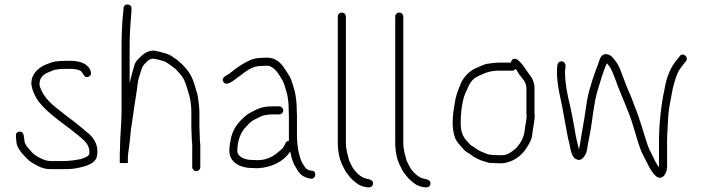

<svg xmlns="http://www.w3.org/2000/svg" viewBox="-20 -749 3132 856"><path d="M272 -442H291C309.8 -442 329.1 -440.3 340.5 -432C351.7 -423.9 355.7 -396.3 376.5 -407.5C390 -414.8 386 -428.8 381 -440C366 -467.5 333.1 -478 291 -478H272C259.3 -478 239.4 -476.3 228 -475C214.4 -473.8 201.5 -467.2 189 -463C149.1 -448.5 108.2 -411.4 123 -356C129.2 -334.2 140.2 -312.4 153 -295C199.5 -236.8 268.4 -195.7 325 -148.5L340 -136C360.1 -119.3 382.2 -99.4 378 -62C376 -54.1 363.4 -48.4 357 -46L341 -40C316.9 -35.2 291.8 -31 262 -31H208C181.9 -31 158.9 -43.2 142 -54C126.9 -63.1 117 -75.6 106 -89C98 -98 91.2 -106.9 89 -120L87 -138C85.3 -151.7 81 -164.1 65.5 -162C43.2 -159 53 -135.3 53 -117C55.6 -86 81 -62.9 98 -44C113.7 -26.9 130.4 -19 153 -7C172.7 2.3 185.5 5 208 5H262C285.9 5 310.4 4.3 330 -1C364.4 -7.9 409.1 -20.4 413 -57C420.1 -110.2 392.2 -142.1 363 -163C354.1 -171.9 341.7 -181.7 331 -190C308.9 -209.6 282.1 -226.5 259 -246C225 -272.7 187.2 -300.6 167 -341C160.9 -355.2 153.5 -366.6 157 -384C159.7 -408.5 181.7 -422.2 202 -429C211.1 -433 221.6 -439 233 -439C242.8 -441.4 259.9 -442 272 -442Z M531 -713 530 -701C528.2 -679.5 526.2 -669.6 525 -645C523.5 -615.1 522 -583.9 522 -551V-256C522 -196.4 515 -142.4 515 -87C514.3 -76.3 514 -67.7 514 -61V-22H550V-41C550 -56.8 553 -77.8 555.5 -95C560.4 -128.1 562.4 -173 569 -206L573 -234C577 -257.1 585.9 -325 590 -347C593.3 -373.5 596.3 -399.4 605 -421C609.1 -432.4 612.4 -446.7 618 -456C625.2 -464.6 647 -491.3 664 -487C682.3 -485 700.7 -479.7 716 -474C731.8 -466.1 748.6 -451.6 762 -442C771.1 -432.9 779.6 -423.7 788 -413C806.6 -391.3 813.9 -353.3 824 -323C829.6 -303.6 833 -275.6 833 -253V-186C833 -172 835 -143.4 835 -129C835 -116.6 838.8 -102.9 837 -90V-4C837 5.5 845.9 14 855.5 14C865.2 14 873 5.5 873 -4V-89C874.3 -100.7 871 -116 871 -129C871 -143.3 869 -172 869 -186V-255C869 -266.6 866.4 -286.1 865 -297L863 -313L859 -333C852.6 -350 851.5 -361.7 844 -381C834 -412.8 819.5 -431.9 801 -453C791 -464.3 780.3 -471.7 770 -482C764 -486 757.7 -490.3 751 -495C728.7 -511.2 702.6 -515.1 671 -523C645.4 -526.4 621.4 -511.4 608 -497C592.9 -483.1 583.6 -475 578 -454C571.1 -431.1 564.9 -408.5 559 -383C559 -381.7 558.7 -380 558 -378V-552C558 -602.9 562.6 -655.2 566 -699V-711C569.1 -732.7 531 -736.7 531 -713Z M1225 -275H1198C1168 -275 1143.9 -270.9 1124 -261C1107.5 -251.9 1087.1 -244.1 1073 -231C1046.5 -207 1022.4 -181.1 1012 -142C1008.1 -127.4 1000.1 -86.4 1003 -69C1006.4 -24.4 1052.8 0 1101 0C1110.3 0.7 1120 1 1130 1C1194.2 -3 1247 -30.8 1274 -74V-73C1278.7 -47.3 1285.9 -21.3 1299 -3C1313.5 26 1330.4 42.6 1368 48C1389.8 48 1392.7 12 1370 12L1364 11C1358.3 11 1349.1 6.1 1345 3C1333.9 -10.9 1323.4 -27.2 1318 -46C1313.4 -62 1308.9 -79 1307 -98L1305 -118C1304.3 -123.3 1304 -129.3 1304 -136V-233C1304 -241.7 1303.7 -251 1303 -261C1303 -289.3 1299.6 -315.2 1295 -338C1287.7 -362.5 1281.6 -392.1 1269 -412C1245.9 -446.7 1226.3 -492 1169 -492C1160.3 -492 1152 -491.7 1144 -491C1123.8 -491 1105.9 -485.9 1091 -479C1057.3 -463.7 1028.9 -442.5 1002 -420C990.2 -412.1 964.8 -404.4 975.5 -384.5C982.5 -371.5 996.7 -375.9 1007 -381L1023 -391C1027.7 -394.3 1032.3 -398 1037 -402C1068.6 -421.8 1094.4 -455 1146 -455C1153.3 -455.7 1161 -456 1169 -456C1175 -456 1179 -455.7 1181 -455C1209.1 -443.8 1223 -418 1238 -393C1244.8 -382.1 1250.2 -363.8 1254 -350L1260 -330C1264.6 -309.3 1267 -285.6 1267 -261C1267.7 -251 1268 -241.7 1268 -233V-121C1260.7 -121 1255.7 -117.7 1253 -111L1248 -100C1245.3 -94.7 1241.7 -89.7 1237 -85C1210 -60.7 1179.8 -35 1129 -35C1119.7 -35 1111 -35.3 1103 -36C1074 -36 1042.2 -47.6 1038 -73C1038 -123 1053.1 -160.1 1078 -185C1089 -197.3 1101.1 -209.8 1117 -217L1141 -229C1155 -236 1176.6 -239 1198 -239H1225C1234.5 -239 1243 -246.8 1243 -256.5C1243 -266.1 1234.5 -275 1225 -275Z M1486 -675V-114C1486 -71.3 1494.2 -34.4 1510 -6L1517 8C1519.7 14 1524.3 21 1531 29C1545.1 48.4 1559.4 60.9 1579 74C1593.2 81.8 1637.1 98.1 1642.5 73C1648.1 46.7 1611.4 50.9 1598 42C1578.7 32.3 1559 12 1549 -8L1542 -22C1540 -26 1538 -30.3 1536 -35C1529.8 -60 1522 -81.5 1522 -114V-675C1522 -685.1 1513.8 -693 1504 -693C1494.2 -693 1486 -685.1 1486 -675Z M1742 -675V-114C1742 -71.3 1750.2 -34.4 1766 -6L1773 8C1775.7 14 1780.3 21 1787 29C1801.1 48.4 1815.4 60.9 1835 74C1849.2 81.8 1893.1 98.1 1898.5 73C1904.1 46.7 1867.4 50.9 1854 42C1834.7 32.3 1815 12 1805 -8L1798 -22C1796 -26 1794 -30.3 1792 -35C1785.8 -60 1778 -81.5 1778 -114V-675C1778 -685.1 1769.8 -693 1760 -693C1750.2 -693 1742 -685.1 1742 -675Z M2320 -172C2315.8 -133.8 2300.3 -108.3 2278 -86C2262.6 -73.4 2243.6 -57 2219 -57H2205C2200.3 -57 2193.7 -57.3 2185 -58C2177 -58 2171.3 -58.3 2168 -59L2156 -61C2147.9 -63.7 2128.5 -71.8 2121.5 -75C2106.5 -81.9 2096 -92.2 2082 -100C2073.6 -104.2 2067.4 -115.5 2060 -122C2043.2 -141.6 2034 -161.6 2034 -199C2034 -250.8 2041.1 -311.2 2061 -347C2071.1 -372.3 2084 -396.9 2109 -408C2136.9 -422 2162.8 -434 2205 -434H2264C2270 -434 2275 -436.7 2279 -442C2284.7 -434.3 2287.8 -429.4 2293 -420C2305.5 -401.2 2327 -385.8 2327 -355V-243C2327 -238.3 2327.3 -233.7 2328 -229C2328 -212.1 2320 -185.4 2320 -172ZM2258 -470H2205C2192.7 -470 2172.6 -467.2 2162 -466C2144.4 -464.2 2135.1 -459.9 2119 -453L2093 -441C2068.4 -427 2048.4 -405.7 2036 -381C2027 -357 2017.4 -337.8 2011 -309C2004.6 -272.6 1998 -241.5 1998 -199.5C1998 -173.7 2002.8 -152.5 2009 -134C2017 -113.9 2032.9 -99.7 2046 -84C2055.8 -73.1 2065.2 -68.9 2077 -61C2094 -46.4 2121.4 -33.4 2147 -27L2161 -23C2166.3 -22.3 2174 -22 2184 -22C2193.3 -21.3 2200.3 -21 2205 -21H2219C2224.3 -21 2230.3 -22 2237 -24C2275.9 -32.6 2306.4 -57.7 2326 -87C2338.3 -106.1 2350.4 -124.5 2353 -150L2355 -166C2355.7 -168 2356.2 -170.8 2356.5 -174.5C2357.6 -186.8 2364 -215.5 2364 -231C2363.3 -235 2363 -239 2363 -243V-355C2363 -387 2349.6 -405.8 2335 -424C2321.6 -441.9 2313.5 -459.2 2297 -474L2288 -482C2284 -485.3 2279.5 -487 2274.5 -487C2264.8 -487 2259.4 -479.8 2258 -470Z M2465 -460C2463.8 -449.2 2463 -441.8 2463 -427.5C2463 -363.3 2483.5 -298 2492 -243C2494.5 -225.2 2500.3 -202.8 2503 -184L2508 -156C2510 -145.3 2511.7 -136.7 2513 -130C2522.7 -101 2521.9 -64.8 2541 -44C2557 -31.7 2571.6 -34.6 2582 -48C2594.7 -63.3 2597.1 -75.7 2600 -100C2604.4 -123.4 2609.1 -149.7 2614 -174C2621.6 -222.4 2629 -292.5 2642 -338C2654.7 -378 2668.9 -432.8 2686 -467C2690.7 -461 2695 -455.3 2699 -450C2707.3 -439 2719.8 -404.5 2725 -391C2736.1 -357.7 2750.3 -327.7 2763 -295C2777.5 -257.6 2793.3 -224 2804 -183C2817.1 -143.8 2828.9 -91.2 2847 -58C2864.6 -26.4 2878.7 13.7 2905 37C2934.1 58.8 2954 21.9 2954 -5V-119C2954 -134.3 2955 -157.7 2957 -189C2959.3 -243.1 2961.3 -259.1 2969 -298.5C2973.5 -321.3 2978.9 -356.3 2985 -376L2993 -402C2997.5 -415.4 3001.6 -424.2 3007 -435L3017 -449C3021 -454.3 3025.3 -460 3030 -466L3038 -476C3053.4 -494.4 3023.5 -517.8 3011 -499L3003 -489C2970.3 -452.6 2951.9 -407.4 2942 -348C2928.5 -288.5 2918 -196.3 2918 -119V-3C2917.3 -4.3 2916.7 -5.3 2916 -6C2905 -21.1 2899 -33.6 2891 -51L2879 -75C2875.7 -81 2871.7 -90.3 2867 -103C2848.5 -158.5 2832.5 -219.9 2811 -271C2801.8 -295.9 2792.8 -321 2782 -344C2768 -376.1 2759.4 -403.4 2746 -437C2735.4 -464.1 2727.4 -473.2 2712 -492C2693.4 -513.9 2665 -512.9 2655 -488C2646.3 -461.9 2645.3 -458.9 2633 -427C2621.2 -393 2617.2 -381.7 2608 -348C2594 -301.9 2588.6 -230.3 2578 -180C2571.7 -148.6 2568.4 -112.6 2561 -83C2554.8 -110.8 2548.4 -132.6 2544 -161L2539 -190C2533.3 -218.4 2528.4 -248.3 2522 -276C2511.2 -319.2 2499 -376.1 2499 -427.5C2499 -444.4 2505.3 -459 2497 -469C2486.4 -481.7 2467.1 -474.8 2465 -460Z"/></svg>

Font: HoneyBee
Style: Lit
Weight: 300
Foundry: Cannot Into Space Fonts
Version: Version 0.89